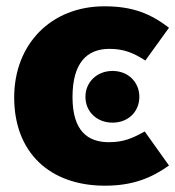

<svg xmlns="http://www.w3.org/2000/svg" viewBox="-20 -571 556 609"><path d="M311 -551C142 -551 25 -431 25 -262C25 -87 138 18 313 18C402 18 461 -7 516 -46L439 -154C399 -132 372 -120 325 -120C260 -120 210 -154 210 -263C210 -372 256 -416 327 -416C370 -416 401 -405 441 -379L516 -483C457 -528 401 -551 311 -551ZM337 -346C287 -346 251 -310 251 -264C251 -217 287 -182 337 -182C387 -182 422 -217 422 -264C422 -310 387 -346 337 -346Z"/></svg>

Font: Fira Sans ExtraBold
Style: Regular
Weight: 800
Designer: bBox Type GmbH & Carrois Corporate GbR & Edenspiekermann AG
Foundry: bBox Type GmbH & Carrois Corporate GbR & Edenspiekermann AG
Version: Version 4.300;PS 004.300;hotconv 1.0.88;makeotf.lib2.5.64775